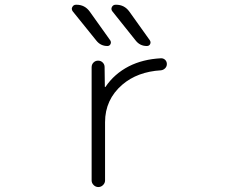

<svg xmlns="http://www.w3.org/2000/svg" viewBox="-20 -796 1040 795"><path d="M587.9 -605.5Q559.6 -605.5 542 -627.9L445.3 -749Q438.5 -757.8 443.4 -767.1Q448.2 -776.4 459 -776.4H460.9Q495.1 -776.4 515.6 -748L600.6 -628.9Q605.5 -621.1 601.6 -613.3Q597.7 -605.5 587.9 -605.5ZM424.8 -605.5Q396.5 -605.5 378.9 -627.9L281.2 -749Q277.3 -753.9 277.3 -759.8Q277.3 -762.7 279.3 -766.6Q284.2 -776.4 294.9 -776.4H296.9Q331.1 -776.4 351.6 -748L436.5 -628.9Q441.4 -621.1 437.5 -613.3Q433.6 -605.5 424.8 -605.5ZM414.1 -437.5Q414.1 -435.5 415 -435.5Q416 -435.5 417 -436.5Q453.1 -490.2 513.7 -521.5Q571.3 -550.8 646.5 -554.7Q646.5 -554.7 647.5 -554.7Q657.2 -554.7 664.1 -547.9Q670.9 -541 670.9 -530.8Q670.9 -520.5 663.6 -513.2Q656.2 -505.9 646.5 -504.9Q548.8 -499 486.3 -445.3Q415 -383.8 415 -290V-48.8Q415 -38.1 406.7 -29.8Q398.4 -21.5 387.2 -21.5Q376 -21.5 367.7 -29.8Q359.4 -38.1 359.4 -48.8V-517.6Q359.4 -529.3 367.2 -537.1Q375 -544.9 386.2 -544.9Q397.5 -544.9 405.3 -537.1Q413.1 -529.3 413.1 -518.6Z"/></svg>

Font: Gen Jyuu Gothic L Monospace Light
Style: Regular
Weight: 300
Designer: [Source Han Sans]
Ryoko NISHIZUKA  (kana & ideographs); Paul D. Hunt (Latin, Greek & Cyrillic); Wenlong ZHANG  (bopomofo
Version: Version 1.002.20150607